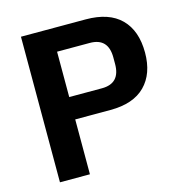

<svg xmlns="http://www.w3.org/2000/svg" viewBox="-103 -784 836 879"><g transform="rotate(-15 315.0 -345.0)"><path d="M74 0V-690H381Q491 -690 547.5 -633.5Q604 -577 604 -473Q604 -373 548 -316.5Q492 -260 383 -260H216V0ZM371 -366Q458 -366 458 -458V-489Q458 -581 371 -581H216V-366Z"/></g></svg>

Font: Mozilla Text ExtraLight
Style: Regular
Weight: 200
Designer: Studio DRAMA
Foundry: Studio DRAMA
Version: Version 1.000